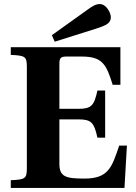

<svg xmlns="http://www.w3.org/2000/svg" viewBox="-20 -924 669 944"><path d="M235 -751 249 -719 452 -783C505 -800 525 -811 525 -840C525 -860 503 -904 471 -904C453 -904 438 -897 407 -874ZM33 0H592L604 -208H566C530 -101 513 -46 395 -46C303 -46 272 -55 272 -119V-337H367C430 -337 443 -320 459 -247H497V-479H459C443 -406 430 -389 367 -389H272V-610C272 -639 279 -646 307 -646H382C485 -646 503 -606 534 -507H572V-692H33V-654C104 -651 112 -646 112 -595V-97C112 -46 104 -41 33 -38Z"/></svg>

Font: Heuristica
Style: Bold
Weight: 700
Version: Version 1.0.1